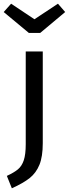

<svg xmlns="http://www.w3.org/2000/svg" viewBox="-46 -805 372 1037"><path d="M185 -32Q185 41 167 85Q149 129 114.5 156.5Q80 184 18 212L-9 145Q30 127 51 109.5Q72 92 82.5 60.5Q93 29 93 -26V-527H185ZM306 -740 171 -627H110L-26 -740L14 -785L140 -701L267 -785Z"/></svg>

Font: Fira Sans
Style: Regular
Weight: 400
Designer: bBox Type GmbH & Carrois Corporate GbR & Edenspiekermann AG
Foundry: bBox Type GmbH & Carrois Corporate GbR & Edenspiekermann AG
Version: Version 4.301